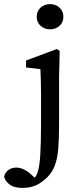

<svg xmlns="http://www.w3.org/2000/svg" viewBox="-103 -689 383 936"><path d="M6 227Q-36 227 -58 209Q-80 191 -83 171Q-77 150 -61 139Q-45 128 -24 128Q12 128 48 161L87 196L23 214L21 194Q40 194 55.5 186Q71 178 80 152Q90 123 93.5 64Q97 5 97 -90V-236Q97 -274 96 -299Q95 -324 94 -352L24 -360V-394L174 -450L188 -441L185 -314V-83Q185 -13 181 35.5Q177 84 164.5 117Q152 150 128 175Q101 201 73 214Q45 227 6 227ZM141 -546Q114 -546 95 -563Q76 -580 76 -607Q76 -635 95 -652Q114 -669 141 -669Q168 -669 187 -652Q206 -635 206 -607Q206 -580 187 -563Q168 -546 141 -546Z"/></svg>

Font: Lisu Bosa Medium
Style: Regular
Weight: 500
Designer: David Morse, Annie Olsen, Victor Gaultney, Frank Grießhammer (Latin)
Foundry: SIL International
Version: Version 2.000